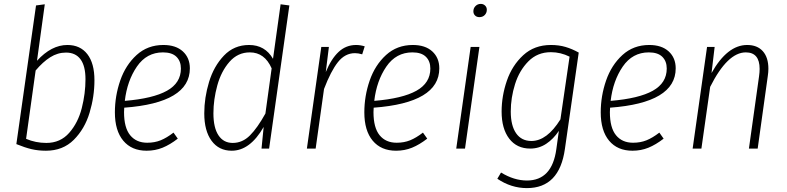

<svg xmlns="http://www.w3.org/2000/svg" viewBox="-20 -763 4040 986"><path d="M465 -351Q465 -267 440 -184Q415 -101 359 -45Q303 11 216 11Q176 11 142 3Q108 -5 64 -23L165 -735L210 -741L170 -451Q244 -532 326 -532Q392 -532 428.5 -485Q465 -438 465 -351ZM163 -401 114 -50Q163 -29 218 -29Q290 -29 335.5 -81Q381 -133 400 -208Q419 -283 419 -356Q419 -424 393.5 -458.5Q368 -493 319 -493Q276 -493 238 -469Q200 -445 163 -401Z M618 -210Q617 -202 617 -187Q617 -107 648.5 -68.5Q680 -30 736 -30Q774 -30 805 -42.5Q836 -55 871 -82L893 -51Q853 -20 815 -4.5Q777 11 733 11Q656 11 613 -40.5Q570 -92 570 -186Q570 -270 597.5 -349.5Q625 -429 681.5 -480.5Q738 -532 819 -532Q883 -532 919 -499Q955 -466 955 -412Q955 -235 618 -210ZM621 -245Q766 -257 837.5 -297Q909 -337 909 -411Q909 -449 886 -471.5Q863 -494 817 -494Q733 -494 683 -421Q633 -348 621 -245Z M1466 -735 1362 0H1323L1334 -111Q1264 11 1170 11Q1104 11 1066.5 -40Q1029 -91 1029 -181Q1029 -261 1053.5 -342Q1078 -423 1130 -477.5Q1182 -532 1259 -532Q1341 -532 1382 -461L1421 -741ZM1076 -181Q1076 -107 1102 -68Q1128 -29 1175 -29Q1225 -29 1263.5 -67.5Q1302 -106 1343 -180L1375 -412Q1339 -494 1263 -494Q1201 -494 1158.5 -445.5Q1116 -397 1096 -324.5Q1076 -252 1076 -181Z M1853 -525 1840 -484Q1820 -490 1803 -490Q1752 -490 1715.5 -444Q1679 -398 1644 -306L1601 0H1556L1630 -522H1669L1653 -393Q1681 -461 1719 -496.5Q1757 -532 1809 -532Q1830 -532 1853 -525Z M1899 -210Q1898 -202 1898 -187Q1898 -107 1929.5 -68.5Q1961 -30 2017 -30Q2055 -30 2086 -42.5Q2117 -55 2152 -82L2174 -51Q2134 -20 2096 -4.5Q2058 11 2014 11Q1937 11 1894 -40.5Q1851 -92 1851 -186Q1851 -270 1878.5 -349.5Q1906 -429 1962.5 -480.5Q2019 -532 2100 -532Q2164 -532 2200 -499Q2236 -466 2236 -412Q2236 -235 1899 -210ZM1902 -245Q2047 -257 2118.5 -297Q2190 -337 2190 -411Q2190 -449 2167 -471.5Q2144 -494 2098 -494Q2014 -494 1964 -421Q1914 -348 1902 -245Z M2442 -522 2368 0H2323L2397 -522ZM2411 -705Q2411 -721 2422 -732Q2433 -743 2449 -743Q2462 -743 2471 -734.5Q2480 -726 2480 -713Q2480 -697 2469.5 -686Q2459 -675 2442 -675Q2428 -675 2419.5 -683.5Q2411 -692 2411 -705Z M2952 -493 2881 2Q2853 203 2686 203Q2605 203 2534 155L2553 123Q2620 164 2686 164Q2815 164 2837 3L2850 -91Q2822 -49 2785 -24.5Q2748 0 2703 0Q2634 0 2595 -51Q2556 -102 2556 -190Q2556 -270 2583 -348.5Q2610 -427 2667 -479.5Q2724 -532 2809 -532Q2850 -532 2884 -522Q2918 -512 2952 -493ZM2603 -190Q2603 -118 2630.5 -78.5Q2658 -39 2709 -39Q2789 -39 2858 -150L2905 -472Q2859 -495 2809 -495Q2740 -495 2693.5 -448Q2647 -401 2625 -331Q2603 -261 2603 -190Z M3113 -210Q3112 -202 3112 -187Q3112 -107 3143.5 -68.5Q3175 -30 3231 -30Q3269 -30 3300 -42.5Q3331 -55 3366 -82L3388 -51Q3348 -20 3310 -4.5Q3272 11 3228 11Q3151 11 3108 -40.5Q3065 -92 3065 -186Q3065 -270 3092.5 -349.5Q3120 -429 3176.5 -480.5Q3233 -532 3314 -532Q3378 -532 3414 -499Q3450 -466 3450 -412Q3450 -235 3113 -210ZM3116 -245Q3261 -257 3332.5 -297Q3404 -337 3404 -411Q3404 -449 3381 -471.5Q3358 -494 3312 -494Q3228 -494 3178 -421Q3128 -348 3116 -245Z M3926 -410Q3926 -393 3923 -373L3871 0H3826L3878 -371Q3881 -392 3881 -409Q3881 -494 3810 -494Q3716 -494 3627 -317L3582 0H3537L3611 -522H3650L3634 -388Q3715 -532 3817 -532Q3869 -532 3897.5 -500Q3926 -468 3926 -410Z"/></svg>

Font: Fira Sans Condensed ExtraLight
Style: Italic
Weight: 275
Width: 3
Italic angle: -8°
Designer: Carrois Corporate & Edenspiekermann AG
Foundry: Carrois Corporate GbR & Edenspiekermann AG
Version: Version 4.203